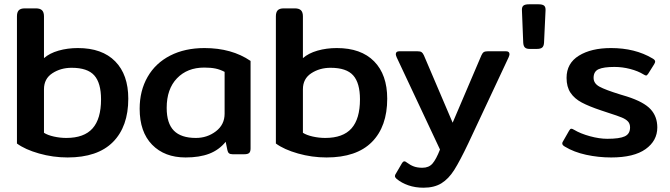

<svg xmlns="http://www.w3.org/2000/svg" viewBox="-20 -719 3123 895"><path d="M59 -50V-643Q59 -662 67.5 -671Q76 -680 96 -680H147Q167 -680 176 -671Q185 -662 185 -643V-448Q211 -471 253 -483Q295 -495 343 -495Q456 -495 517 -433Q578 -371 578 -259Q578 -129 506.5 -57Q435 15 295 15Q227 15 162 -3.5Q97 -22 59 -50ZM451 -256Q451 -332 419.5 -367.5Q388 -403 314 -403Q263 -403 224 -377.5Q185 -352 185 -303V-100Q202 -89 231 -82.5Q260 -76 289 -76Q372 -76 411.5 -120.5Q451 -165 451 -256Z M631 -212Q631 -296 668 -360.5Q705 -425 773.5 -460Q842 -495 933 -495Q1060 -495 1148 -435V-27Q1148 -12 1141.5 -6Q1135 0 1119 0H1064Q1053 0 1047.5 -4.5Q1042 -9 1040 -19L1032 -58Q1001 -20 955.5 -2.5Q910 15 845 15Q747 15 689 -44.5Q631 -104 631 -212ZM1027 -189V-384Q1006 -395 984.5 -399.5Q963 -404 932 -404Q853 -404 805 -354Q757 -304 757 -216Q757 -144 790.5 -110Q824 -76 893 -76Q946 -76 986.5 -107Q1027 -138 1027 -189Z M1266 -50V-643Q1266 -662 1274.5 -671Q1283 -680 1303 -680H1354Q1374 -680 1383 -671Q1392 -662 1392 -643V-448Q1418 -471 1460 -483Q1502 -495 1550 -495Q1663 -495 1724 -433Q1785 -371 1785 -259Q1785 -129 1713.5 -57Q1642 15 1502 15Q1434 15 1369 -3.5Q1304 -22 1266 -50ZM1658 -256Q1658 -332 1626.5 -367.5Q1595 -403 1521 -403Q1470 -403 1431 -377.5Q1392 -352 1392 -303V-100Q1409 -89 1438 -82.5Q1467 -76 1496 -76Q1579 -76 1618.5 -120.5Q1658 -165 1658 -256Z M1829 115Q1821 108 1821 102Q1821 96 1825 91L1853 43Q1859 33 1865 33Q1870 33 1877 39Q1893 51 1909.5 57Q1926 63 1949 63Q1979 63 1996 43.5Q2013 24 2031 -22L1829 -452Q1825 -462 1825 -466Q1825 -480 1841 -480H1926Q1939 -480 1945 -476Q1951 -472 1956 -461L2090 -147L2224 -461Q2229 -472 2235 -476Q2241 -480 2254 -480H2339Q2355 -480 2355 -466Q2355 -462 2351 -452L2163 -51Q2124 31 2097.5 73Q2071 115 2037.5 135.5Q2004 156 1954 156Q1916 156 1884 145Q1852 134 1829 115Z M2419 -520 2413 -670Q2412 -686 2419.5 -692.5Q2427 -699 2446 -699H2490Q2509 -699 2516.5 -692.5Q2524 -686 2523 -670L2516 -520Q2515 -504 2507.5 -497.5Q2500 -491 2483 -491H2448Q2434 -491 2427 -497.5Q2420 -504 2419 -520Z M2614 -35Q2601 -42 2601 -50Q2601 -56 2605 -61L2633 -110Q2638 -119 2643 -119Q2648 -119 2656 -114Q2686 -96 2730 -84Q2774 -72 2811 -72Q2868 -72 2892.5 -83.5Q2917 -95 2917 -125Q2917 -142 2907.5 -152.5Q2898 -163 2879 -171Q2860 -179 2816 -193Q2816 -193 2783 -204Q2726 -223 2692 -241Q2658 -259 2639.5 -286.5Q2621 -314 2621 -356Q2621 -424 2678.5 -459.5Q2736 -495 2828 -495Q2940 -495 3021 -447Q3034 -440 3034 -432Q3034 -427 3029 -419L3002 -376Q2996 -367 2992 -367Q2988 -367 2980 -372Q2954 -388 2917.5 -397.5Q2881 -407 2844 -407Q2794 -407 2770.5 -396.5Q2747 -386 2747 -356Q2747 -330 2774.5 -315Q2802 -300 2870 -279L2903 -269Q2981 -244 3012.5 -210Q3044 -176 3044 -125Q3044 -63 2989.5 -24Q2935 15 2829 15Q2769 15 2712 2.5Q2655 -10 2614 -35Z"/></svg>

Font: Mitr
Style: Regular
Weight: 400
Designer: Thanarat Vachiruckul
Foundry: Cadson Demak
Version: Version 1.002